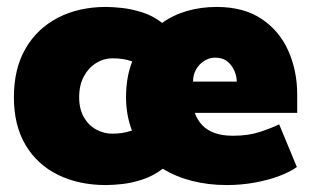

<svg xmlns="http://www.w3.org/2000/svg" viewBox="-20 -522 896 553"><path d="M836 -197H541Q548 -177 562 -162Q576 -147 598 -139Q620 -131 651 -131Q695 -131 728.5 -142Q762 -153 784 -164L835 -41Q816 -27 784 -15Q752 -3 713 4Q674 11 633 11Q580 11 533 -1Q486 -13 449 -36Q421 -15 390.5 -5Q360 5 332.5 8Q305 11 285 11Q207 11 147 -18.5Q87 -48 53.5 -104.5Q20 -161 20 -242Q20 -324 53.5 -382Q87 -440 147 -471Q207 -502 285 -502Q305 -502 332 -499Q359 -496 389.5 -486.5Q420 -477 447 -456Q479 -479 519 -490.5Q559 -502 604 -502Q682 -502 733.5 -467.5Q785 -433 810.5 -375.5Q836 -318 836 -250ZM536 -287H662Q662 -301 655.5 -317Q649 -333 635.5 -344.5Q622 -356 599 -356Q583 -356 568 -346.5Q553 -337 544.5 -321.5Q536 -306 536 -287ZM208 -242Q208 -208 221.5 -184.5Q235 -161 257 -149Q279 -137 303 -137Q318 -137 331.5 -139Q345 -141 360 -146Q352 -167 347.5 -191Q343 -215 343 -242Q343 -271 347.5 -297Q352 -323 361 -345Q347 -350 333.5 -352Q320 -354 303 -354Q279 -354 257 -340.5Q235 -327 221.5 -302Q208 -277 208 -242Z"/></svg>

Font: Catamaran Thin Black
Style: Regular
Weight: 900
Version: Version 2.000